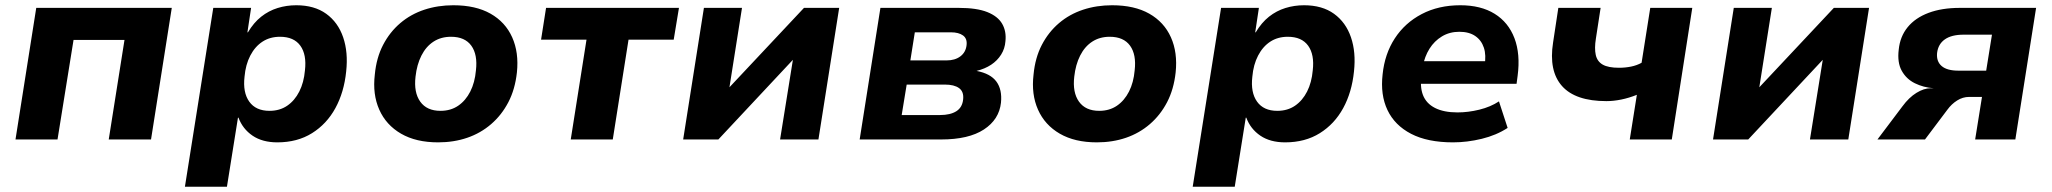

<svg xmlns="http://www.w3.org/2000/svg" viewBox="-20 -531 7811 731"><path d="M39 0 118 -501H634L555 0H394L454 -379H260L199 0Z M684 180 792 -501H936L922 -408H924Q946 -445 974.5 -467.5Q1003 -490 1037 -500.5Q1071 -511 1108 -511Q1177 -511 1222 -478.5Q1267 -446 1286.5 -389Q1306 -332 1298 -259Q1290 -180 1257 -119.5Q1224 -59 1168 -24Q1112 11 1036 11Q979 11 941.5 -14.5Q904 -40 888 -83H886L844 180ZM1006 -109Q1045 -109 1073.5 -128.5Q1102 -148 1119.5 -182.5Q1137 -217 1141 -263Q1148 -323 1123.5 -357Q1099 -391 1046 -391Q1008 -391 979.5 -372.5Q951 -354 933 -319.5Q915 -285 911 -239Q904 -179 929 -144Q954 -109 1006 -109Z M1648 11Q1564 11 1507 -22Q1450 -55 1424 -113.5Q1398 -172 1407 -247Q1413 -311 1438.5 -360Q1464 -409 1504 -443Q1544 -477 1595.5 -494Q1647 -511 1706 -511Q1791 -511 1847.5 -479Q1904 -447 1930 -389Q1956 -331 1948 -255Q1941 -191 1915.5 -142Q1890 -93 1850 -58.5Q1810 -24 1759 -6.5Q1708 11 1648 11ZM1657 -109Q1696 -109 1724.5 -128.5Q1753 -148 1770.5 -182.5Q1788 -217 1792 -263Q1799 -323 1774.5 -357Q1750 -391 1697 -391Q1659 -391 1630.5 -372.5Q1602 -354 1584.5 -319.5Q1567 -285 1562 -239Q1555 -179 1580 -144Q1605 -109 1657 -109Z M2153 0 2213 -380H2040L2059 -501H2565L2545 -380H2373L2313 0Z M2581 0 2660 -501H2805L2756 -191H2750L3041 -501H3175L3096 0H2950L3000 -311H3006L2715 0Z M3253 0 3332 -501H3630Q3699 -501 3739 -485Q3779 -469 3795.5 -440.5Q3812 -412 3808 -374Q3806 -346 3791.5 -323Q3777 -300 3753.5 -284.5Q3730 -269 3698 -261Q3751 -251 3773.5 -220.5Q3796 -190 3791 -140Q3784 -76 3726 -38Q3668 0 3563 0ZM3413 -93H3559Q3598 -93 3621 -107.5Q3644 -122 3647 -153Q3650 -182 3631.5 -195.5Q3613 -209 3577 -209H3432ZM3446 -301H3584Q3616 -301 3636.5 -316.5Q3657 -332 3660 -359Q3663 -384 3646.5 -396Q3630 -408 3600 -408H3463Z M4156 11Q4072 11 4015 -22Q3958 -55 3932 -113.5Q3906 -172 3915 -247Q3921 -311 3946.5 -360Q3972 -409 4012 -443Q4052 -477 4103.5 -494Q4155 -511 4214 -511Q4299 -511 4355.5 -479Q4412 -447 4438 -389Q4464 -331 4456 -255Q4449 -191 4423.5 -142Q4398 -93 4358 -58.5Q4318 -24 4267 -6.5Q4216 11 4156 11ZM4165 -109Q4204 -109 4232.5 -128.5Q4261 -148 4278.5 -182.5Q4296 -217 4300 -263Q4307 -323 4282.5 -357Q4258 -391 4205 -391Q4167 -391 4138.5 -372.5Q4110 -354 4092.5 -319.5Q4075 -285 4070 -239Q4063 -179 4088 -144Q4113 -109 4165 -109Z M4521 180 4629 -501H4773L4759 -408H4761Q4783 -445 4811.5 -467.5Q4840 -490 4874 -500.5Q4908 -511 4945 -511Q5014 -511 5059 -478.5Q5104 -446 5123.5 -389Q5143 -332 5135 -259Q5127 -180 5094 -119.5Q5061 -59 5005 -24Q4949 11 4873 11Q4816 11 4778.5 -14.5Q4741 -40 4725 -83H4723L4681 180ZM4843 -109Q4882 -109 4910.5 -128.5Q4939 -148 4956.5 -182.5Q4974 -217 4978 -263Q4985 -323 4960.5 -357Q4936 -391 4883 -391Q4845 -391 4816.5 -372.5Q4788 -354 4770 -319.5Q4752 -285 4748 -239Q4741 -179 4766 -144Q4791 -109 4843 -109Z M5512 11Q5415 11 5352.5 -21.5Q5290 -54 5262.5 -112Q5235 -170 5244 -248Q5252 -326 5290.5 -385Q5329 -444 5393 -477.5Q5457 -511 5540 -511Q5618 -511 5670.5 -478.5Q5723 -446 5746 -385.5Q5769 -325 5758 -242L5754 -212H5366L5379 -298H5648L5632 -281Q5639 -321 5629.5 -349.5Q5620 -378 5596.5 -394Q5573 -410 5536 -410Q5499 -410 5470 -392.5Q5441 -375 5422.5 -345.5Q5404 -316 5397 -278L5393 -251Q5385 -202 5397.5 -169.5Q5410 -137 5443.5 -120Q5477 -103 5529 -103Q5570 -103 5612.5 -113.5Q5655 -124 5687 -145L5720 -44Q5677 -16 5621.5 -2.5Q5566 11 5512 11Z M6185 0 6212 -170Q6182 -158 6152.5 -152Q6123 -146 6096 -146Q5978 -146 5927 -203.5Q5876 -261 5893 -369L5913 -501H6074L6056 -384Q6050 -347 6055.5 -322Q6061 -297 6082 -285Q6103 -273 6144 -273Q6168 -273 6190 -277.5Q6212 -282 6230 -292L6263 -501H6423L6345 0Z M6502 0 6581 -501H6726L6677 -191H6671L6962 -501H7096L7017 0H6871L6921 -311H6927L6636 0Z M7128 0 7223 -126Q7248 -160 7276.5 -177.5Q7305 -195 7330 -195H7341H7342Q7303 -198 7270.5 -214Q7238 -230 7220.5 -261.5Q7203 -293 7209 -342Q7214 -392 7243 -427.5Q7272 -463 7322.5 -482Q7373 -501 7442 -501H7732L7653 0H7500L7526 -162H7477Q7453 -162 7431.5 -148.5Q7410 -135 7394 -113L7309 0ZM7436 -262H7542L7564 -399H7456Q7410 -399 7384.5 -381Q7359 -363 7355 -329Q7352 -297 7372.5 -279.5Q7393 -262 7436 -262Z"/></svg>

Font: Nunito Sans 8pt ExtraBold
Style: Italic
Weight: 800
Italic angle: -9°
Version: Version 3.101;gftools[0.9.27]